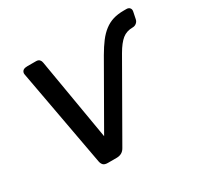

<svg xmlns="http://www.w3.org/2000/svg" viewBox="-117 -663 835 805"><g transform="rotate(-30 300.5 -260.0)"><path d="M74 -505Q78 -520 100 -520H143Q154 -520 159.5 -514Q165 -508 166 -500L233 -105L402 -400Q420 -431 437 -453.5Q454 -476 473.5 -491Q493 -506 515.5 -513Q538 -520 568 -520H581Q591 -520 596.5 -513.5Q602 -507 600 -497L593 -463Q591 -453 583 -446.5Q575 -440 565 -440Q535 -440 514.5 -423.5Q494 -407 472 -369L275 -25Q262 0 233 0H191Q175 0 168.5 -7Q162 -14 160 -25L75 -489Q74 -493 73.5 -497.5Q73 -502 74 -505Z"/></g></svg>

Font: SVN-Rubik
Style: Italic
Weight: 400
Italic angle: -12°
Designer: Hubert and Fischer
Foundry: Hubert & Fischer
Version: Version 2.101; ttfautohint (v1.8.3)